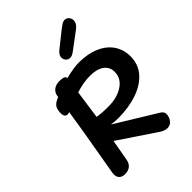

<svg xmlns="http://www.w3.org/2000/svg" viewBox="-268 -1079 1212 1212"><g transform="rotate(-45 337.5 -473.5)"><path d="M339 -274Q310 -274 277 -279L548 -113Q572 -99 572 -79Q572 -52 556 -31Q540 -10 513 -10Q493 -10 467 -25L215 -194L189 -49Q184 -23 166 -8.5Q148 6 120 6Q93 6 80 -7Q67 -20 67 -42Q67 -52 68 -57Q84 -147 98 -231L119 -352Q135 -447 146 -521L144 -520Q137 -517 130 -517Q117 -517 110 -525.5Q103 -534 103 -554Q103 -580 111.5 -598Q120 -616 144 -628Q156 -634 164 -637L165 -645Q169 -672 189 -687.5Q209 -703 239 -703Q292 -703 289 -681V-680Q365 -699 408 -699Q490 -699 549 -673Q608 -647 638.5 -601Q669 -555 669 -496Q669 -423 623.5 -373Q578 -323 503 -298.5Q428 -274 339 -274ZM274 -568 269 -532 247 -377Q283 -370 345 -370Q424 -370 476.5 -404.5Q529 -439 529 -498Q529 -541 495 -565.5Q461 -590 401 -590Q340 -590 274 -568ZM354 -799Q354 -822 381 -843L480 -922Q502 -939 513.5 -946Q525 -953 537 -953Q554 -953 565 -940Q576 -927 576 -910Q576 -882 545 -859L438 -779Q422 -767 412.5 -762.5Q403 -758 392 -758Q376 -758 365 -770.5Q354 -783 354 -799Z"/></g></svg>

Font: Mali SemiBold
Style: Italic
Weight: 600
Italic angle: -10°
Version: Version 1.000; ttfautohint (v1.6)